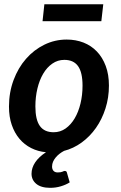

<svg xmlns="http://www.w3.org/2000/svg" viewBox="-20 -706 564 898"><path d="M282.5 93.5C280.8 93.5 279.2 93.8 277.8 94.5C276.2 95.2 274.3 96 272 97C269.7 98 266.8 98.8 263.2 99.5C259.8 100.2 255.3 100.5 250 100.5C241.3 100.5 234.8 98 230.2 93C225.8 88 223.5 81.3 223.5 73C223.5 65 225.1 57.4 228.2 50.2C231.4 43.1 235.6 36.4 240.8 30.2C245.9 24.1 251.8 18.4 258.5 13.2C265.2 8.1 272 3.7 279 0H278.5C308.5 -7.7 336.3 -20.8 362 -39.5C387.7 -58.2 409.9 -80.9 428.8 -107.8C447.6 -134.6 462.4 -164.8 473.2 -198.5C484.1 -232.2 489.5 -268 489.5 -306C489.5 -340.3 484.5 -370.8 474.5 -397.5C464.5 -424.2 450.8 -446.7 433.2 -465C415.8 -483.3 394.9 -497.2 370.8 -506.8C346.6 -516.2 320.3 -521 292 -521C255 -521 220.2 -513 187.5 -497C154.8 -481 126.2 -459 101.8 -431C77.2 -403 57.8 -369.8 43.5 -331.5C29.2 -293.2 22 -251.8 22 -207.5C22 -175.5 26.3 -146.9 35 -121.8C43.7 -96.6 55.7 -74.9 71 -56.8C86.3 -38.6 104.6 -24.2 125.8 -13.5C146.9 -2.8 170 3.7 195 6C172.7 20.7 155.8 36.5 144.5 53.5C133.2 70.5 127.5 88.2 127.5 106.5C127.5 125.8 134.9 141.7 149.8 154C164.6 166.3 186.3 172.5 215 172.5C232.3 172.5 249 170.1 265 165.2C281 160.4 294.7 154.3 306 147L293 101.5C292 96.2 288.5 93.5 282.5 93.5ZM231 -87.5C202 -87.5 180.5 -97.2 166.5 -116.8C152.5 -136.2 145.5 -166.8 145.5 -208.5C145.5 -237.8 148.7 -265.7 155 -292C161.3 -318.3 170.3 -341.4 182 -361.2C193.7 -381.1 207.9 -396.8 224.8 -408.5C241.6 -420.2 260.3 -426 281 -426C309.7 -426 331 -416.2 345 -396.8C359 -377.2 366 -346.7 366 -305C366 -276 362.8 -248.3 356.5 -222C350.2 -195.7 341.2 -172.6 329.5 -152.8C317.8 -132.9 303.7 -117.1 287 -105.2C270.3 -93.4 251.7 -87.5 231 -87.5ZM187.5 -686 179 -607H454L463 -686Z"/></svg>

Font: Lato
Style: Bold Italic
Weight: 700
Italic angle: -7°
Designer: Lukasz Dziedzic
Foundry: tyPoland Lukasz Dziedzic
Version: Version 2.007; 2014-02-27